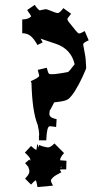

<svg xmlns="http://www.w3.org/2000/svg" viewBox="-20 -844 404 780"><path d="M138.2 -291 139.2 -296.9Q139.2 -310.5 133.3 -335.9Q110.8 -391.1 107.9 -506.8L105 -514.2Q106.4 -515.1 111.6 -517.3Q116.7 -519.5 120.8 -521.7Q125 -523.9 129.4 -526.4Q139.2 -532.7 139.2 -535.9Q139.2 -539.1 133.3 -560.1L169.9 -568.8Q175.3 -546.4 179.7 -543.9Q190.4 -538.6 257.3 -551.8L265.1 -560.1Q269.5 -566.4 283.2 -583Q269 -646 204.1 -667Q192.9 -670.9 174.8 -676.8Q156.7 -682.6 145 -687L153.3 -671.9L132.3 -661.1Q117.2 -688 103.5 -698.5Q89.8 -709 70.3 -709V-765.1Q95.7 -765.1 106.9 -777.8Q104 -783.7 90.3 -803.2L121.1 -824.2Q132.3 -807.1 141.1 -801.8L157.2 -805.2Q160.2 -806.2 164.6 -806.6Q168.9 -807.1 178.2 -803.2Q207 -791 214.8 -791Q222.7 -791 237.3 -811L269 -788.1Q253.9 -770 253.9 -766.8Q253.9 -763.7 254.9 -762.2Q258.8 -756.3 259.3 -754.9L288.1 -719.2Q296.9 -708 301.8 -708Q306.6 -708 324.2 -717.8L340.3 -680.2Q317.9 -670.9 317.9 -663.1Q318.4 -657.7 323 -635Q327.6 -612.3 328.1 -602.1L330.1 -567.9Q330.1 -564 314.9 -531.2Q299.8 -498.5 284.7 -474.9Q269.5 -451.2 258.5 -442.4Q247.6 -433.6 216.3 -430.2L200.2 -428.2L194.3 -417Q186 -399.9 182.1 -395Q182.1 -392.1 181.2 -386.7Q180.2 -381.3 180.7 -378.7Q181.2 -376 183.6 -372.1Q187.5 -364.7 210 -359.9L208 -328.1Q190.9 -331.1 182.1 -331.1Q169.9 -331.1 168 -273.9H138.2ZM131.3 -257.8 134.3 -255.9V-244.1L139.2 -254.9Q156.7 -247.1 175.3 -245.1Q185.1 -245.1 201.2 -261.2L240.2 -222.2Q224.1 -204.6 224.1 -192.9Q233.9 -191.9 250 -190.9L249 -155.8H231.9Q226.1 -155.8 223.1 -154.8L229 -144Q204.6 -131.8 195.8 -123.8Q187 -115.7 187 -110.4Q187 -105 195.3 -89.8L132.3 -84Q128.4 -108.4 125 -111.8Q119.1 -108.4 106 -94.2L82 -118.2L94.2 -132.8Q94.2 -135.3 97.2 -138.2V-137.2Q99.1 -143.1 99.1 -147V-152.8L94.2 -168V-167Q93.8 -167 82 -181.2L99.1 -195.8L103 -190.9V-196.8Q103 -203.6 81.1 -224.1L106 -251Q119.1 -238.3 127.9 -234.9ZM229 -167 224.1 -164.1H231Q231 -165 229 -167Z"/></svg>

Font: Eater Caps
Style: Regular
Weight: 400
Version: Version 001.002